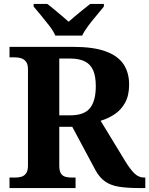

<svg xmlns="http://www.w3.org/2000/svg" viewBox="-20 -951 755 971"><path d="M28.1 0V-53H55.6Q72.4 -53 87.1 -56.9Q101.9 -60.9 111.6 -73.9Q121.4 -87 121.4 -113.1V-599.9Q121.4 -627 111.1 -639.8Q100.7 -652.6 85.7 -656.8Q70.7 -661 55.6 -661H28.1V-714H350.5Q452 -714 514.2 -691.3Q576.4 -668.7 604.7 -626.2Q633 -583.7 633 -523.3Q633 -468 612.5 -431.2Q591.9 -394.4 559.3 -373Q526.7 -351.6 488.9 -340.2L612.6 -137.1Q639.2 -93.6 660.6 -73.3Q681.9 -53 709.5 -53H714.8V0H681.6Q622 0 580.8 -6.8Q539.6 -13.6 511.7 -33.1Q483.7 -52.6 463 -90L345.4 -309.8H279.8V-113.1Q279.8 -87 288.1 -73.9Q296.4 -60.9 310.9 -56.9Q325.3 -53 342.7 -53H362.1V0ZM335.3 -367.8Q406.5 -367.8 435.5 -404.8Q464.5 -441.7 464.5 -515.1Q464.5 -565.6 450.7 -596.4Q436.9 -627.1 407.8 -641.1Q378.7 -655 333.3 -655H279.8V-367.8ZM259.9 -771Q249.9 -794 229.6 -820.5Q209.3 -847 187.6 -873Q166 -899 150 -918V-931H219.2Q233.6 -920.6 252.9 -904.2Q272.1 -887.8 292.2 -871.3Q312.2 -854.8 327.2 -841.2Q342.2 -854.8 362.2 -871.3Q382.3 -887.8 402.3 -904.2Q422.4 -920.6 436.2 -931H505.4V-918Q490.4 -899 468.3 -873Q446.1 -847 426.3 -820.5Q406.5 -794 395.5 -771Z"/></svg>

Font: Noto Serif Hebrew
Style: Regular
Weight: 400
Designer: Monotype Design Team
Foundry: Monotype Imaging Inc.
Version: Version 2.003